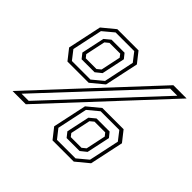

<svg xmlns="http://www.w3.org/2000/svg" viewBox="-174 -900 1141 1141"><g transform="rotate(45 396.5 -330.0)"><path d="M25 0 676.5 -700H788L136.5 0ZM132 -354.5 80 -420.5 125.5 -634 205.5 -700H384L436 -634L390.5 -420.5L310.5 -354.5ZM148.5 -375.5H304.5L371.5 -431L412 -623.5L369 -679H212L145 -623L104.5 -432ZM74.5 -26.5H134.5L737.5 -672.5H677.5ZM182 -423.5 157 -455 188 -600.5 225.5 -631.5H335L359.5 -601L328.5 -453.5L291 -423.5ZM195.5 -445H285.5L309 -464.5L335.5 -590L320.5 -609.5H230.5L206.5 -590L180 -464.5ZM400.5 39.5 348.5 -26.5 394 -240 474 -306H652.5L704.5 -240L659 -26.5L579 39.5ZM417 18.5H573L639.5 -37L680.5 -229.5L637.5 -285H480.5L413 -229L372.5 -38ZM450 -29.5 425 -61 456 -206.5 493.5 -237.5H603.5L628 -207L596.5 -59.5L559 -29.5ZM463.5 -51H553.5L577.5 -70.5L604 -196L588.5 -215.5H498.5L475 -196L448.5 -70.5Z"/></g></svg>

Font: Tourney Expanded Light
Style: Italic
Weight: 300
Width: 7
Italic angle: -12°
Designer: Tyler Finck
Foundry: Etcetera Type Co
Version: Version 1.010; ttfautohint (v1.8.3)